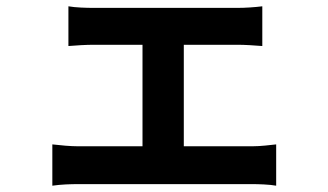

<svg xmlns="http://www.w3.org/2000/svg" viewBox="-20 -562 1040 609"><path d="M563 -98V-420H734C756 -420 787 -418 812 -416V-542C788 -539 758 -537 734 -537H276C254 -537 219 -538 197 -542V-416C219 -418 255 -420 276 -420H432V-98H228C203 -98 172 -101 146 -104V27C173 23 204 22 228 22H780C798 22 835 23 856 27V-104C836 -102 808 -98 780 -98Z"/></svg>

Font: Noto Sans CJK KR Bold
Style: Regular
Weight: 700
Designer: Ryoko NISHIZUKA (kana & ideographs); Paul D. Hunt (Latin, Greek & Cyrillic); Wenlong ZHANG (bopomofo); Sandoll Communica
Foundry: Adobe Systems Incorporated
Version: Version 1.004;PS 1.004;hotconv 1.0.82;makeotf.lib2.5.63406